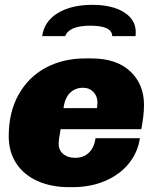

<svg xmlns="http://www.w3.org/2000/svg" viewBox="-20 -762 640 792"><path d="M574 -330Q574 -305 571 -281Q568 -257 563 -229H230Q222 -185 222 -170Q222 -142 241 -126.5Q260 -111 290 -111Q325 -111 347 -132.5Q369 -154 374 -192H557Q549 -135 512.5 -89Q476 -43 415.5 -16.5Q355 10 279 10H264Q192 10 135.5 -15Q79 -40 47.5 -87.5Q16 -135 16 -200Q16 -299 56.5 -371.5Q97 -444 168.5 -482.5Q240 -521 332 -521H357Q461 -521 517.5 -467.5Q574 -414 574 -330ZM242 -316H380Q380 -319 381 -325Q382 -331 382 -339Q382 -365 365.5 -382.5Q349 -400 323 -400Q290 -400 268.5 -378.5Q247 -357 242 -316ZM540 -629Q540 -618 539 -613H443Q442 -656 353 -656Q265 -656 249 -613H154Q162 -673 217.5 -707.5Q273 -742 361 -742Q443 -742 491.5 -711.5Q540 -681 540 -629Z"/></svg>

Font: Chivo Black Italic
Style: Regular
Weight: 900
Italic angle: -8.05°
Designer: Hector Gatti
Foundry: Omnibus-Type
Version: Version 1.007